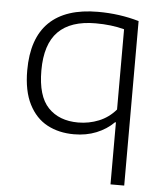

<svg xmlns="http://www.w3.org/2000/svg" viewBox="-54 -598 740 865"><g transform="rotate(5 316.0 -165.0)"><path d="M478 -60.5H474Q441 -27.5 395.2 -9Q349.5 9.5 294 9.5Q225.5 9.5 173 -18.5Q120.5 -46.5 90 -106.5Q59.5 -166.5 59.5 -259Q59.5 -404 134 -476.8Q208.5 -549.5 355 -549.5Q452 -549.5 540 -524V220H478ZM478 -118.5V-481.5Q420.5 -497 348.5 -497Q235.5 -497 179.2 -440Q123 -383 123 -264.5Q123 -148.5 172.5 -96.8Q222 -45 308 -45Q357 -45 401.5 -63Q446 -81 478 -118.5Z"/></g></svg>

Font: Encode Sans Expanded Light
Style: Regular
Weight: 300
Width: 7
Designer: Multiple Designers
Foundry: Impallari Type
Version: Version 2.000